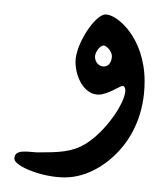

<svg xmlns="http://www.w3.org/2000/svg" viewBox="-20 -211 222 267"><path d="M0 9.8C0 -5 20.7 0.9 33 0.9C61 0.9 79.6 0.6 98.4 -10.6C127.3 -28 154.3 -68.5 154.3 -85.4C154.3 -88.4 153 -91.5 150.4 -91.5C146.9 -91.5 129.5 -79.4 117.1 -79.4C97.1 -79.4 85 -103.7 85 -125C85 -149.5 112.2 -190.9 126.9 -190.9C143 -190.9 181.1 -158.6 181.1 -97.9C181.1 -50.8 162.3 -19.2 145.1 -0.7C129.4 16.3 102.3 35.7 70.1 35.7C37.8 35.7 0 19.8 0 9.8ZM124.1 -147.7C118.7 -147.7 112.1 -138.1 112.1 -132.1C112.1 -124.7 117.4 -118.5 124.5 -118.5C132.2 -118.5 135.6 -126.7 135.6 -133C135.6 -139.7 128.1 -147.7 124.1 -147.7Z"/></svg>

Font: DigitalKhatt Madina Quranic
Style: Regular
Weight: 400
Designer: Amine Anane
Version: Version 0.1